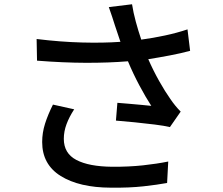

<svg xmlns="http://www.w3.org/2000/svg" viewBox="-20 -827 1040 896"><path d="M326.2 -316.9Q302.7 -280.8 290.3 -247.1Q277.8 -213.4 277.8 -179.2Q277.8 -111.3 336.4 -80.6Q395 -49.8 502.9 -48.8Q581.5 -48.3 647 -55.4Q712.4 -62.5 765.1 -73.2L759.8 26.9Q714.8 35.2 649.4 42.5Q584 49.8 497.1 48.8Q350.1 48.3 263.4 -5.6Q176.8 -59.6 176.8 -164.1Q176.8 -207.5 190.2 -249.8Q203.6 -292 227.1 -338.9ZM150.9 -645Q262.7 -631.3 361.8 -628.7Q460.9 -626 542 -631.8L516.1 -709Q510.7 -725.6 503.4 -748.5Q496.1 -771.5 487.8 -793.9L596.2 -807.1Q602.1 -768.6 613.8 -725.6Q625.5 -682.6 639.2 -642.1Q693.8 -649.4 749.8 -661.4Q805.7 -673.3 855 -689.9L867.2 -589.8Q824.2 -578.1 772.9 -568.4Q721.7 -558.6 671.9 -550.8Q695.3 -497.6 723.1 -448.2Q751 -398.9 774.9 -365.2Q786.1 -348.6 798.1 -334Q810.1 -319.3 823.2 -306.2L772.9 -233.9Q747.1 -240.2 702.1 -245.8Q657.2 -251.5 608.4 -256.3Q559.6 -261.2 521 -264.2L527.8 -347.2Q554.7 -345.2 584.7 -342.5Q614.7 -339.8 641.8 -337.4Q668.9 -335 686 -333Q659.7 -373.5 630.4 -428.5Q601.1 -483.4 577.1 -541Q487.8 -533.7 381.8 -533.9Q275.9 -534.2 152.8 -543.9Z"/></svg>

Font: Source Han Sans CN Medium
Style: Regular
Weight: 500
Designer: Ryoko NISHIZUKA  (kana, bopomofo & ideographs); Paul D. Hunt (Latin, Greek & Cyrillic); Sandoll Communications , Soo-you
Foundry: Adobe
Version: Version 2.004;hotconv 1.0.118;makeotfexe 2.5.65603